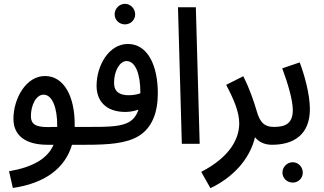

<svg xmlns="http://www.w3.org/2000/svg" viewBox="-20 -749 1686 1000"><path d="M47 230C211 206 318 130 355 5H430C464 5 487 -11 487 -43C487 -72 469 -88 439 -88H369C369 -90 369 -92 369 -94C371 -248 312 -353 215 -353C116 -354 50 -236 50 -130C50 -43 113 5 227 5H259C228 76 154 121 27 143ZM141 -145C141 -199 167 -256 207 -256C252 -256 279 -188 278 -91V-88H262C173 -83 141 -96 141 -145Z M631 -622C660 -622 684 -645 684 -674C684 -704 660 -729 631 -729C601 -729 577 -704 577 -674C577 -645 601 -622 631 -622Z M430 5C546 5 640 -2 703 -41C773 -84 802 -165 802 -263C802 -407 750 -520 646 -520C547 -520 483 -408 483 -302C483 -225 530 -166 633 -166C655 -166 680 -170 701 -178C690 -143 670 -120 639 -107C594 -87 513 -88 439 -88ZM574 -317C574 -382 605 -431 639 -431C687 -431 711 -359 711 -269V-263C692 -256 670 -253 649 -253C604 -253 574 -271 574 -317Z M927 0H1020L1000 -711H907Z M1076 231C1192 176 1281 81 1308 -34C1329 -9 1358 5 1397 5C1436 5 1454 -16 1454 -43C1454 -69 1439 -88 1407 -88C1362 -88 1334 -106 1316 -174C1302 -221 1281 -285 1247 -352L1158 -307C1198 -231 1226 -166 1226 -106C1226 -29 1180 68 1028 146Z M1505 202C1534 202 1557 179 1557 150C1557 121 1534 96 1505 96C1475 96 1451 121 1451 150C1451 179 1475 202 1505 202Z M1397 5C1508 5 1594 -46 1594 -181C1594 -257 1566 -358 1541 -424L1450 -393C1478 -318 1505 -229 1505 -176C1505 -106 1467 -88 1407 -88Z"/></svg>

Font: Noto Sans Arabic Cond Med
Style: Regular
Weight: 500
Width: 3
Designer: Monotype Design Team, Nadine Chahine, Nizar Qandah and Khaled Hosny
Foundry: Monotype Imaging Inc.
Version: Version 2.012